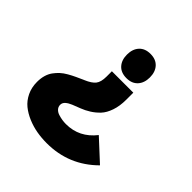

<svg xmlns="http://www.w3.org/2000/svg" viewBox="-214 -988 1166 1166"><g transform="rotate(45 369.5 -405.0)"><path d="M548.8 -249 684.1 -124Q550.3 9.8 359.9 9.8Q316.4 9.8 274.9 2.7Q233.4 -4.4 193.1 -21.2Q152.8 -38.1 122.6 -62.7Q92.3 -87.4 73.7 -126Q55.2 -164.6 55.2 -211.9Q55.2 -242.7 62.5 -268.1Q69.8 -293.5 83.7 -312.7Q97.7 -332 114.7 -347.7Q131.8 -363.3 155.3 -376.7Q178.7 -390.1 200.9 -400.4Q223.1 -410.6 250.5 -422.9H251Q295.9 -441.9 313.5 -464.4Q331.1 -486.8 331.1 -533.2V-579.1H515.1V-519Q515.1 -464.4 500.7 -422.4Q486.3 -380.4 463.1 -355.7Q439.9 -331.1 411.9 -313.5Q383.8 -295.9 356 -285.4Q328.1 -274.9 304.9 -265.4Q281.7 -255.9 267.3 -243.2Q252.9 -230.5 252.9 -212.9Q252.9 -195.8 264.4 -183.3Q275.9 -170.9 293.9 -165.3Q312 -159.7 328.4 -157.2Q344.7 -154.8 360.8 -154.8Q475.1 -154.8 548.8 -249ZM422.9 -611.8Q376 -611.8 350.1 -640.1Q324.2 -668.5 324.2 -715.8Q324.2 -763.2 350.1 -791.5Q376 -819.8 422.9 -819.8Q469.2 -819.8 495.1 -791.5Q521 -763.2 521 -715.8Q521 -668.5 495.1 -640.1Q469.2 -611.8 422.9 -611.8Z"/></g></svg>

Font: Sinkin Sans 800 Black
Style: Regular
Weight: 900
Designer: Keith Bates
Foundry: K-Type
Version: Sinkin Sans (version 1.0)  by Keith Bates   •   © 2014   www